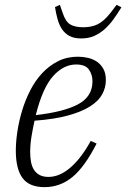

<svg xmlns="http://www.w3.org/2000/svg" viewBox="-20 -757 519 789"><path d="M163 12Q100 12 72.5 -25.5Q45 -63 45 -138Q45 -174 51.5 -217Q58 -260 71 -303Q84 -346 104.5 -386Q125 -426 153.5 -456.5Q182 -487 218.5 -505.5Q255 -524 300 -524Q320 -524 340.5 -519.5Q361 -515 377.5 -504Q394 -493 404.5 -474.5Q415 -456 415 -428Q415 -397 400 -369.5Q385 -342 350.5 -320Q316 -298 260 -282.5Q204 -267 122 -261Q115 -230 109.5 -196.5Q104 -163 104 -132Q104 -110 107.5 -91.5Q111 -73 119.5 -59.5Q128 -46 142.5 -38Q157 -30 179 -30Q225 -30 269.5 -68.5Q314 -107 353 -178L377 -167Q328 -71 277.5 -29.5Q227 12 163 12ZM127 -284Q242 -297 301 -328.5Q360 -360 360 -423Q360 -450 345.5 -471Q331 -492 293 -492Q241 -492 198 -444Q155 -396 127 -284ZM314 -599Q284 -599 265 -609.5Q246 -620 234.5 -637.5Q223 -655 216.5 -678.5Q210 -702 206 -728L226 -737L238 -703Q249 -669 268 -657Q287 -645 322 -645Q357 -645 382 -657.5Q407 -670 434 -704L459 -737L479 -727Q463 -701 446.5 -678Q430 -655 410.5 -637.5Q391 -620 367.5 -609.5Q344 -599 314 -599Z"/></svg>

Font: IBM Plex Serif Light
Style: Italic
Weight: 300
Italic angle: -14°
Designer: Mike Abbink, Paul van der Laan, Pieter van Rosmalen
Foundry: Bold Monday
Version: Version 3.001